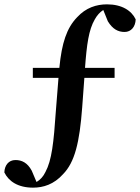

<svg xmlns="http://www.w3.org/2000/svg" viewBox="-29 -748 644 883"><path d="M122 -390H240L228 -239C218 -91 209 -11 180 43C170 64 156 79 139 89L117 37C97 0 71 -12 42 -12C11 -12 -8 12 -9 45C11 86 54 115 123 115C170 115 219 100 261 53C315 -2 337 -93 349 -254L359 -390H498V-436H362C370 -544 379 -611 407 -659C417 -677 430 -692 446 -702L467 -650C489 -614 514 -601 544 -601C574 -601 594 -625 595 -659C576 -699 532 -728 463 -728C415 -728 366 -713 325 -668C278 -619 255 -551 244 -436H122Z"/></svg>

Font: Noto Serif CJK HK
Style: Bold
Weight: 700
Designer: Ryoko NISHIZUKA 西塚涼子 (kana & ideographs); Frank Grießhammer (Latin, Greek & Cyrillic); Wenlong ZHANG 张文龙 (bopomofo); San
Foundry: Adobe
Version: Version 2.001;hotconv 1.1.0;makeotfexe 2.6.0